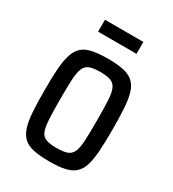

<svg xmlns="http://www.w3.org/2000/svg" viewBox="-165 -753 768 853"><g transform="rotate(30 219.0 -326.5)"><path d="M222 8Q172 8 139.5 1Q107 -6 88.5 -23.5Q70 -41 60.5 -71Q51 -101 48 -146Q45 -191 45 -255Q45 -319 48 -364Q51 -409 60.5 -439Q70 -469 88.5 -486.5Q107 -504 139.5 -511Q172 -518 222 -518Q269 -518 300.5 -511Q332 -504 351 -486.5Q370 -469 379 -439Q388 -409 391 -364Q394 -319 394 -255Q394 -191 391 -146Q388 -101 379 -71Q370 -41 351 -23.5Q332 -6 300.5 1Q269 8 222 8ZM219 -60Q254 -60 273 -67Q292 -74 301 -93.5Q310 -113 312 -152Q314 -191 314 -255Q314 -319 312 -357.5Q310 -396 301 -416Q292 -436 273 -443Q254 -450 219 -450Q185 -450 166 -443Q147 -436 138 -416Q129 -396 127 -357Q125 -318 125 -255Q125 -191 127.5 -152Q130 -113 138 -93.5Q146 -74 165.5 -67Q185 -60 219 -60ZM121 -600V-661H318V-600Z"/></g></svg>

Font: Saira Condensed Medium
Style: Regular
Weight: 500
Width: 3
Designer: Hector Gatti with collaboration of the Omnibus-Type team
Foundry: Omnibus-Type
Version: Version 1.101